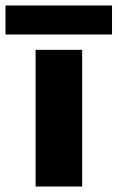

<svg xmlns="http://www.w3.org/2000/svg" viewBox="-90 -681 429 701"><path d="M210 0H40V-499H210ZM-70 -555V-661H319V-555Z"/></svg>

Font: Teko Variable Light
Style: Regular
Weight: 300
Designer: Manushi Parikh, Jonny Pinhorn
Foundry: Indian Type Foundry
Version: Version 3.000